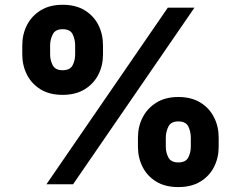

<svg xmlns="http://www.w3.org/2000/svg" viewBox="-20 -759 993 791"><path d="M548.3 -154.3V-192.4Q548.3 -237.8 567.9 -275.6Q587.4 -313.5 624.5 -336.4Q661.6 -359.4 714.4 -359.4Q768.6 -359.4 805.7 -336.4Q842.8 -313.5 861.8 -275.6Q880.9 -237.8 880.9 -192.4V-154.3Q880.9 -108.9 861.6 -71Q842.3 -33.2 805.2 -10.7Q768.1 11.7 714.4 11.7Q660.2 11.7 623.3 -11Q586.4 -33.7 567.4 -71.5Q548.3 -109.4 548.3 -154.3ZM71.8 -534.2V-572.3Q71.8 -618.2 91.3 -656Q110.8 -693.8 147.9 -716.6Q185.1 -739.3 237.8 -739.3Q292 -739.3 329.1 -716.6Q366.2 -693.8 385.3 -656Q404.3 -618.2 404.3 -572.3V-534.2Q404.3 -488.8 385 -451.2Q365.7 -413.6 328.6 -390.9Q291.5 -368.2 237.8 -368.2Q183.6 -368.2 146.7 -391.1Q109.9 -414.1 90.8 -451.9Q71.8 -489.7 71.8 -534.2ZM171.4 0 671.4 -727.5H781.2L281.2 0ZM186.5 -572.3V-534.2Q186.5 -510.3 197.3 -490Q208 -469.7 237.8 -469.7Q268.6 -469.7 279.1 -490Q289.6 -510.3 289.6 -534.2V-572.3Q289.6 -596.2 279.5 -617.4Q269.5 -638.7 237.8 -638.7Q207.5 -638.7 197 -616.9Q186.5 -595.2 186.5 -572.3ZM663.1 -192.4V-154.3Q663.1 -130.4 673.8 -110.1Q684.6 -89.8 714.4 -89.8Q745.1 -89.8 755.6 -110.1Q766.1 -130.4 766.1 -154.3V-192.4Q766.1 -215.8 756.1 -237.3Q746.1 -258.8 714.4 -258.8Q684.1 -258.8 673.6 -237.1Q663.1 -215.3 663.1 -192.4Z"/></svg>

Font: Inter Extra Bold
Style: Regular
Weight: 800
Designer: Rasmus Andersson
Foundry: rsms
Version: Version 4.000;git-3c8e0fc